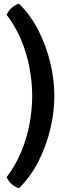

<svg xmlns="http://www.w3.org/2000/svg" viewBox="-20 -802 380 1056"><path d="M84 233.5Q64 227 45.8 211.8Q27.5 196.5 16.5 172.5Q65.5 108 96.5 33.5Q127.5 -41 142.2 -119.5Q157 -198 157 -274.5Q157 -351 142.2 -429.5Q127.5 -508 96.5 -582.2Q65.5 -656.5 16.5 -720.5Q27.5 -745 45.8 -760.2Q64 -775.5 84 -782Q147.5 -720.5 191 -635.2Q234.5 -550 256.8 -456.2Q279 -362.5 279 -274.5Q279 -186.5 256.8 -92.5Q234.5 1.5 191 86.5Q147.5 171.5 84 233.5Z"/></svg>

Font: Signika Light Medium
Style: Regular
Weight: 500
Version: Version 2.003;gftools[0.9.32]